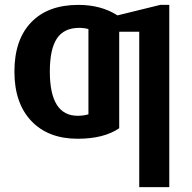

<svg xmlns="http://www.w3.org/2000/svg" viewBox="-20 -558 784 786"><path d="M468 -428V-33Q405 10 298 10Q177 10 108 -63Q39 -136 39 -265Q39 -395 107.5 -466.5Q176 -538 301 -538Q394 -538 461 -495L636 -538H673V208H550V-428ZM298 -84Q321 -84 342 -90V-439Q324 -444 305 -444Q242 -444 213 -400.5Q184 -357 184 -265Q184 -84 298 -84Z"/></svg>

Font: Libra Sans
Style: Bold
Weight: 700
Foundry: Context Ltd
Version: Version 1.000